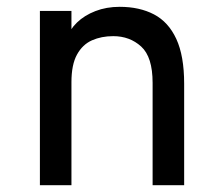

<svg xmlns="http://www.w3.org/2000/svg" viewBox="-20 -543 656 563"><path d="M97 0V-511H189.5V-407L176 -430Q184 -456 205.8 -477Q227.5 -498 259.8 -510.5Q292 -523 331 -523Q389 -523 431.5 -500.8Q474 -478.5 497 -428.8Q520 -379 520 -297.5V0H427.5V-300Q427.5 -376 394 -406.5Q360.5 -437 312 -437Q277.5 -437 249.8 -424.8Q222 -412.5 205.8 -383Q189.5 -353.5 189.5 -302V0Z"/></svg>

Font: Overpass Mono Light Medium
Style: Regular
Weight: 500
Monospace: yes
Version: Version 4.000